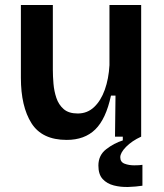

<svg xmlns="http://www.w3.org/2000/svg" viewBox="-20 -543 652 763"><path d="M245 13Q147 13 105 -53.5Q63 -120 63 -234V-523H190V-265Q190 -240 192.5 -210.5Q195 -181 204 -154Q213 -127 233 -109.5Q253 -92 289 -92Q327 -92 354 -117.5Q381 -143 396.5 -186.5Q412 -230 415 -284V-523H541V0H437L439 -163H421Q401 -70 358.5 -28.5Q316 13 245 13ZM546 195Q520 199 490 200Q460 201 432.5 194Q405 187 388 168.5Q371 150 371 115Q371 74 402 50Q433 26 468 15V-6H541V0Q504 17 481 40.5Q458 64 458 82Q458 101 475 107.5Q492 114 513.5 114Q535 114 546 112Z"/></svg>

Font: Bricolage Grotesque 10pt SemiBold
Style: Regular
Weight: 600
Designer: Mathieu Triay
Foundry: Atelier Triay
Version: Version 1.000; ttfautohint (v1.8.4.7-5d5b);gftools[0.9.29]